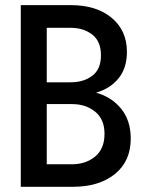

<svg xmlns="http://www.w3.org/2000/svg" viewBox="-20 -720 570 740"><path d="M60.1 0V-700.2H253.9Q351.1 -700.2 410.2 -651.4Q469.2 -602.5 469.2 -520Q469.2 -458 437 -418.2Q404.8 -378.4 350.1 -362.8Q410.6 -346.2 447.3 -300.5Q483.9 -254.9 483.9 -186Q483.9 -98.6 422.9 -49.3Q361.8 0 259.8 0ZM160.2 -86.9H257.8Q310.5 -86.9 346.7 -116.7Q382.8 -146.5 382.8 -204.1Q382.8 -260.3 346.7 -289.6Q310.5 -318.8 257.8 -318.8H160.2ZM160.2 -402.8H252Q302.2 -402.8 335.7 -428Q369.1 -453.1 369.1 -506.8Q369.1 -561 335.4 -586.9Q301.8 -612.8 252 -612.8H160.2Z"/></svg>

Font: TASA Explorer Medium
Style: Regular
Weight: 500
Designer: Weizhong Zhang
Foundry: Local Remote
Version: Version 1.000;Glyphs 3.1.2 (3151)